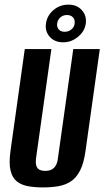

<svg xmlns="http://www.w3.org/2000/svg" viewBox="-20 -805 455 837"><path d="M167.5 12Q131.7 12 102.6 6.8Q73.5 1.6 53.6 -14.1Q33.7 -29.8 26 -61.5Q18.4 -93.1 25.7 -146.8L88 -591H204L137 -114.4Q134.4 -92.5 139.1 -80.5Q143.7 -68.4 154.1 -64.1Q164.4 -59.9 177 -59.9Q190 -59.9 201.3 -64.1Q212.6 -68.4 221.2 -80.5Q229.8 -92.5 232.4 -114.4L299.4 -591H415.1L352.9 -147.5Q345.5 -93.8 329.2 -61.8Q312.8 -29.8 288.7 -14.1Q264.6 1.6 234 6.8Q203.4 12 167.5 12ZM255.6 -620.6Q218.1 -620.6 196.9 -644.5Q175.6 -668.4 180.3 -701.9Q185 -737 212.9 -760.9Q240.9 -784.8 278.3 -784.8Q315.4 -784.8 337 -760.6Q358.6 -736.3 353.9 -701.9Q349.2 -668.4 320.1 -644.5Q291 -620.6 255.6 -620.6ZM262 -666.5Q278.8 -666.5 291.2 -676.6Q303.6 -686.7 305.3 -701.9Q307.6 -719 298.2 -729.3Q288.7 -739.5 271.9 -739.5Q255.1 -739.5 243.2 -729.3Q231.3 -719 229 -701.9Q227.3 -686.7 236.3 -676.6Q245.2 -666.5 262 -666.5Z"/></svg>

Font: Alumni Sans SC Thin
Style: Italic
Weight: 100
Italic angle: -8°
Designer: Robert E. Leuschke
Foundry: Robert E. Leuschke
Version: Version 1.016